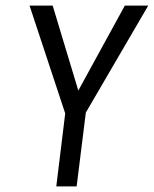

<svg xmlns="http://www.w3.org/2000/svg" viewBox="-20 -669 552 689"><path d="M512 -649H428L261 -344L169 -649H86L214 -262L182 0H255L288 -265Z"/></svg>

Font: Gamestation Condensed
Style: Italic
Weight: 400
Width: 3
Designer: Jonas Hecksher
Foundry: Jonas Hecksher, Playtypeª, e-types AS
Version: Version 1.003